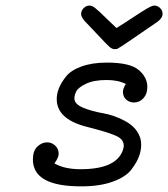

<svg xmlns="http://www.w3.org/2000/svg" viewBox="-20 -659 599 684"><path d="M97.2 -90.8Q97.2 -121.6 113 -136.7Q128.9 -151.9 147.9 -151.9Q164.1 -151.9 176.5 -140.4Q189 -128.9 189 -111.8Q189 -96.7 173.8 -77.1Q209 -56.2 267.1 -56.2Q395 -56.2 418 -125Q420.9 -133.8 420.9 -140.1Q420.9 -162.1 395.5 -174.1Q370.1 -186 309.1 -202.1Q292 -206.1 282.2 -209Q182.1 -236.8 182.1 -306.2Q182.1 -324.2 189.5 -343.5Q196.8 -362.8 214.4 -385.5Q231.9 -408.2 270 -422.1Q308.1 -436 360.8 -436Q442.9 -436 473.9 -409.9Q504.9 -383.8 504.9 -349.1Q504.9 -324.2 491 -309.1Q477.1 -293.9 457 -293.9Q440.9 -293.9 429.4 -304.4Q418 -314.9 418 -332Q418 -343.3 428.2 -359.9Q400.4 -374 359.9 -374Q314 -374 286.4 -360.6Q258.8 -347.2 252 -334Q245.1 -320.8 245.1 -308.1Q245.1 -288.1 276.6 -275.1Q308.1 -262.2 347.2 -255.6Q386.2 -249 425.5 -228Q464.8 -207 478 -171.9Q482.9 -159.7 482.9 -142.1Q482.9 -123 475.3 -102.1Q467.8 -81.1 448 -54.9Q428.2 -28.8 382.1 -12Q335.9 4.9 270 4.9Q97.2 5.4 97.2 -90.8ZM269 -608.9Q269 -621.1 278.1 -630.1Q287.1 -639.2 298.8 -639.2Q307.6 -639.2 318.8 -630.6Q330.1 -622.1 362.8 -589.8Q382.8 -570.8 395 -559.1Q418 -573.2 451.9 -595.7Q485.8 -618.2 503.9 -628.7Q522 -639.2 529.8 -639.2Q541 -639.2 550 -630.6Q559.1 -622.1 559.1 -609.9Q559.1 -593.8 539.1 -580.1Q406.2 -488.3 397.9 -484.9Q394 -483.9 389.2 -483.9Q379.4 -483.9 370.1 -491.9Q360.8 -500 319.8 -543.9Q295.9 -568.8 280.8 -585Q269 -599.1 269 -608.9Z"/></svg>

Font: CMU Typewriter Text
Style: Italic
Weight: 500
Italic angle: -14.04°
Version: Version 0.7.0